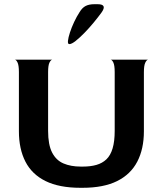

<svg xmlns="http://www.w3.org/2000/svg" viewBox="-20 -884 775 914"><path d="M363 10Q262 10 197 -22Q132 -54 101 -114.5Q70 -175 70 -259V-541Q70 -573 63.5 -586.5Q57 -600 50 -600H229Q222 -599 215.5 -586Q209 -573 209 -541V-261Q209 -195 228 -158Q247 -121 282 -106Q317 -91 364 -91H375Q411 -91 439 -99Q467 -107 486.5 -125.5Q506 -144 516 -177.5Q526 -211 526 -261V-541Q526 -573 519.5 -586.5Q513 -600 506 -600H685Q678 -599 671.5 -585.5Q665 -572 665 -540V-259Q665 -175 633.5 -114.5Q602 -54 537.5 -22Q473 10 373 10ZM310 -674Q302 -674 303.5 -689.5Q305 -705 313 -729.5Q321 -754 333 -779.5Q345 -805 358 -825Q371 -847 387.5 -855.5Q404 -864 429 -864H445Q492 -864 463 -824Q447 -802 425.5 -776Q404 -750 381.5 -727Q359 -704 340 -689Q321 -674 310 -674Z"/></svg>

Font: Red Rose SemiBold
Style: Regular
Weight: 600
Designer: Jaikishan Patel
Version: Version 2.000